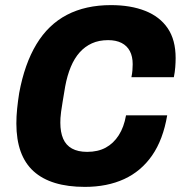

<svg xmlns="http://www.w3.org/2000/svg" viewBox="-20 -719 711 751"><path d="M312 12Q179 12 111.5 -49Q44 -110 44 -236Q44 -264 47 -293.5Q50 -323 55 -355Q76 -469 122.5 -546Q169 -623 242 -661Q315 -699 414 -699Q491 -699 548 -676.5Q605 -654 636 -608.5Q667 -563 667 -492Q667 -475 665.5 -456Q664 -437 660 -417H494Q497 -431 498 -444Q499 -457 499 -468Q499 -498 488 -519Q477 -540 455.5 -551Q434 -562 403 -562Q367 -562 339.5 -549.5Q312 -537 291.5 -514Q271 -491 257 -457.5Q243 -424 235 -381Q229 -345 225 -321Q221 -297 219 -282Q217 -267 216.5 -257.5Q216 -248 216 -239Q216 -202 227 -176.5Q238 -151 261.5 -138Q285 -125 321 -125Q363 -125 393.5 -141.5Q424 -158 444.5 -190Q465 -222 473 -268H634Q618 -173 575 -111Q532 -49 465.5 -18.5Q399 12 312 12Z"/></svg>

Font: Archivo SemiCondensed ExtraBold
Style: Italic
Weight: 800
Width: 4
Italic angle: -10°
Designer: Hector Gatti
Foundry: Omnibus-Type
Version: Version 2.001